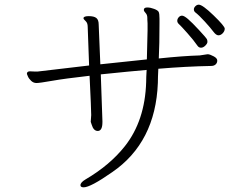

<svg xmlns="http://www.w3.org/2000/svg" viewBox="-20 -760 1040 821"><path d="M914 -609Q904 -609 892.5 -624.5Q881 -640 856 -667.5Q831 -695 814 -708Q809 -713 809 -720Q809 -727 815.5 -733.5Q822 -740 830 -740Q846 -740 893.5 -694Q941 -648 941 -637.5Q941 -627 932.5 -618Q924 -609 914 -609ZM834 -523 867 -528H870Q879 -527 894 -519Q909 -511 909 -501Q909 -491 902 -484.5Q895 -478 883 -478Q776 -476 657 -466Q655 -428 655 -405Q645 -151 460 -24Q367 41 338 41Q324 41 324 32Q324 20 346 7Q450 -54 514 -135Q600 -244 605 -409Q605 -429 607 -461Q537 -455 411 -442L418 -242V-238Q418 -200 398 -200Q380 -200 372 -227Q369 -237 368 -239L370 -268Q370 -292 363 -436Q257 -424 203 -414.5Q149 -405 136 -405Q123 -405 113 -414.5Q103 -424 99 -434L95 -444Q95 -455 108 -455L131 -454H140L361 -480L355 -645Q355 -662 346 -670Q337 -678 337 -682Q337 -691 359.5 -691Q382 -691 392 -683Q402 -675 402 -655Q408 -524 409 -485L608 -506Q611 -608 611 -630V-660Q611 -670 610 -677V-683Q610 -697 602.5 -704.5Q595 -712 595 -718L596 -722Q598 -728 610.5 -728Q623 -728 639 -722Q655 -716 658.5 -709Q662 -702 662 -680V-659Q662 -570 659 -510Q764 -521 834 -523ZM824 -565Q809 -587 781 -618.5Q753 -650 745.5 -656.5Q738 -663 738 -671Q738 -679 744 -686Q750 -693 758.5 -693Q767 -693 784 -678.5Q801 -664 831.5 -631Q862 -598 864.5 -593Q867 -588 867 -581Q867 -574 858 -565Q849 -556 839.5 -556Q830 -556 824 -565Z"/></svg>

Font: LXGW WenKai Lite Light
Style: Regular
Weight: 300
Designer: LXGW / Fontworks Inc.
Foundry: LXGW / Fontworks Inc.
Version: Version 1.511; March 25, 2025